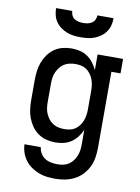

<svg xmlns="http://www.w3.org/2000/svg" viewBox="-102 -818 804 1099"><g transform="rotate(10 300.0 -268.5)"><path d="M296 213Q272 213 247.5 210Q223 207 200 198Q177 189 156.5 174.5Q136 160 121.5 140.5Q107 121 99 97.5Q91 74 90 49H185Q187 68 197 85Q207 102 223 112Q239 122 258 125.5Q277 129 296 129Q313 129 329.5 125.5Q346 122 360.5 112.5Q375 103 385 89.5Q395 76 401.5 60.5Q408 45 410.5 28.5Q413 12 413 -5V-91Q403 -69 388 -49.5Q373 -30 353 -16.5Q333 -3 309.5 2.5Q286 8 261 8Q235 8 209 1.5Q183 -5 161 -20.5Q139 -36 123.5 -58.5Q108 -81 99 -105.5Q90 -130 87 -156.5Q84 -183 84 -210V-320Q84 -347 87 -373.5Q90 -400 99 -424.5Q108 -449 123.5 -471.5Q139 -494 161 -509.5Q183 -525 209 -531.5Q235 -538 261 -538Q286 -538 309.5 -532.5Q333 -527 353 -513.5Q373 -500 388 -480.5Q403 -461 413 -439V-530H561V-446H508V-5Q508 24 503.5 52.5Q499 81 486.5 107Q474 133 453.5 154.5Q433 176 407.5 189Q382 202 353.5 207.5Q325 213 296 213ZM299 -76Q316 -76 332.5 -79.5Q349 -83 362.5 -92.5Q376 -102 386 -115.5Q396 -129 402 -144.5Q408 -160 410.5 -176.5Q413 -193 413 -210V-320Q413 -337 410.5 -353.5Q408 -370 402 -385.5Q396 -401 386 -414.5Q376 -428 362.5 -437.5Q349 -447 332.5 -450.5Q316 -454 299 -454Q282 -454 265 -450.5Q248 -447 233.5 -438Q219 -429 208.5 -415.5Q198 -402 191 -386.5Q184 -371 181.5 -354Q179 -337 179 -320V-210Q179 -193 181.5 -176Q184 -159 191 -143.5Q198 -128 208.5 -114.5Q219 -101 233.5 -92Q248 -83 265 -79.5Q282 -76 299 -76ZM300 -610Q279 -610 258.5 -612.5Q238 -615 219 -622.5Q200 -630 183 -642.5Q166 -655 154.5 -672Q143 -689 138 -709Q133 -729 133 -750H227Q227 -737 233 -724.5Q239 -712 250 -705Q261 -698 274 -695.5Q287 -693 300 -693Q313 -693 326 -695.5Q339 -698 350 -705Q361 -712 367 -724.5Q373 -737 373 -750H467Q467 -729 462 -709Q457 -689 445.5 -672Q434 -655 417 -642.5Q400 -630 381 -622.5Q362 -615 341.5 -612.5Q321 -610 300 -610Z"/></g></svg>

Font: Iosevka Slab Medium Extended
Style: Regular
Weight: 500
Width: 7
Monospace: yes
Designer: Belleve Invis
Foundry: Belleve Invis
Version: Version 11.1.1; ttfautohint (v1.8.3)